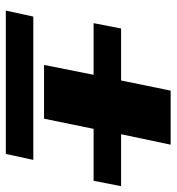

<svg xmlns="http://www.w3.org/2000/svg" viewBox="6 -616 592 643"><g transform="rotate(90 301.5 -294.0)"><path d="M230 -312H57L75 -404H249L283 -570H464L429 -404H603L585 -312H411L377 -146H197ZM35 -110H515L495 -18H15Z"/></g></svg>

Font: Taviraj ExtraBold
Style: Italic
Weight: 800
Italic angle: -12°
Designer: Katatrad Team
Foundry: CadsonDemak
Version: Version 1.001